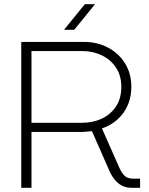

<svg xmlns="http://www.w3.org/2000/svg" viewBox="-20 -901 713 921"><path d="M82 0V-700H383Q446 -700 497.5 -673Q549 -646 579.5 -597.5Q610 -549 610 -484Q610 -413 572 -360Q534 -307 469 -285L554 -93Q566 -68 579.5 -56Q593 -44 619 -44H652V0H612Q576 0 551.5 -18.5Q527 -37 509 -72L421 -272Q408 -271 395 -269.5Q382 -268 368 -268H131V0ZM131 -312H373Q426 -312 468.5 -332Q511 -352 536.5 -390.5Q562 -429 562 -484Q562 -538 536.5 -576.5Q511 -615 468.5 -635.5Q426 -656 376 -656H131ZM287 -758 387 -881H436L336 -758Z"/></svg>

Font: MuseoModerno ExtraLight
Style: Regular
Weight: 200
Designer: Pablo Cosgaya, Héctor Gatti, Marcela Romero, and the Authors of The MuseoModerno Project.
Foundry: Omnibus-Type Team
Version: Version 1.001